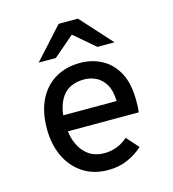

<svg xmlns="http://www.w3.org/2000/svg" viewBox="-110 -824 837 927"><g transform="rotate(-15 308.0 -360.0)"><path d="M318.5 12Q244.5 12 191.5 -23.2Q138.5 -58.5 110.2 -119Q82 -179.5 82 -256Q82 -340 111.2 -399.8Q140.5 -459.5 193.8 -491.2Q247 -523 318.5 -523Q377.5 -523 426.5 -497Q475.5 -471 504.8 -417Q534 -363 534 -278.5Q534 -268 533.8 -252.5Q533.5 -237 531 -219H154V-299.5H442Q440.5 -353.5 421.2 -384.5Q402 -415.5 374 -428.2Q346 -441 318.5 -441Q243.5 -441 208.5 -393.5Q173.5 -346 173.5 -265.5Q173.5 -176.5 212.5 -124Q251.5 -71.5 320.5 -71.5Q352.5 -71.5 381.8 -82.2Q411 -93 438 -116.5L491.5 -56.5Q460 -27 415.8 -7.5Q371.5 12 318.5 12ZM126.5 -576 268 -732H364.5L505.5 -576H420L316 -665L212 -576Z"/></g></svg>

Font: Overpass Mono Light Medium
Style: Regular
Weight: 500
Monospace: yes
Version: Version 4.000